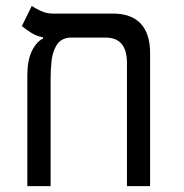

<svg xmlns="http://www.w3.org/2000/svg" viewBox="-20 -632 626 652"><path d="M489.7 -452.1V0H411.1V-418.5Q411.1 -504.4 338.4 -504.4H215.8Q185.1 -501 171.4 -477.3Q157.7 -453.6 154.8 -422.9Q151.9 -392.1 151.9 -366.7V0H72.8V-376Q72.8 -426.8 88.1 -458.5Q103.5 -490.2 126 -501V-505.4Q103.5 -509.3 85.4 -521Q67.4 -532.7 54.2 -543.5L87.9 -611.8Q99.1 -604 118.4 -595Q137.7 -585.9 159.7 -585.9H363.3Q425.8 -585.9 457.8 -551.8Q489.7 -517.6 489.7 -452.1Z"/></svg>

Font: Cascadia Mono NF SemiLight
Style: Regular
Weight: 350
Monospace: yes
Designer: Aaron Bell
Foundry: Saja Typeworks
Version: Version 2404.023; ttfautohint (v1.8.4)